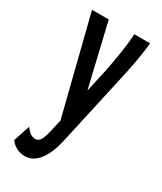

<svg xmlns="http://www.w3.org/2000/svg" viewBox="-166 -528 645 765"><g transform="rotate(30 156.5 -145.5)"><path d="M83 174C125 174 164 137 185 49L256 -271C270 -333 285 -404 290 -465H218C214 -405 203 -341 191 -281L168 -177L100 -465H23L135 -19L132 -8C118 58 110 94 85 94C67 94 54 84 39 64L14 140C33 164 56 174 83 174Z"/></g></svg>

Font: Inconsolata ExtraCondensed
Style: Bold
Weight: 700
Width: 2
Monospace: yes
Designer: Raph Levien, Cyreal, Brenton Simpson
Foundry: Raph Levien, Cyreal, Google
Version: Version 3.100